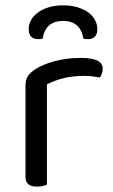

<svg xmlns="http://www.w3.org/2000/svg" viewBox="-20 -691 422 716"><path d="M155 -2Q150 0 140 2.5Q130 5 118 5Q75 5 75 -31V-370Q75 -393 83.5 -406.5Q92 -420 112 -433Q138 -450 182.5 -462.5Q227 -475 283 -475Q363 -475 363 -435Q363 -425 360 -416.5Q357 -408 352 -402Q342 -404 326 -406Q310 -408 294 -408Q248 -408 213 -398.5Q178 -389 155 -376ZM139 -547Q135 -546 131 -545.5Q127 -545 122 -545Q106 -545 96.5 -554Q87 -563 87 -583Q87 -599 95 -614.5Q103 -630 119 -642.5Q135 -655 159 -663Q183 -671 215 -671Q248 -671 272 -663Q296 -655 312 -642.5Q328 -630 335.5 -614Q343 -598 343 -583Q343 -545 308 -545Q299 -545 291 -547Q280 -613 215 -613Q150 -613 139 -547Z"/></svg>

Font: Baloo 2 Latin
Style: Regular
Weight: 400
Designer: Sarang Kulkarni and Ek Type
Foundry: Ek Type
Version: Version 1.001